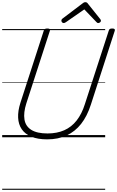

<svg xmlns="http://www.w3.org/2000/svg" viewBox="-20 -1257 1072 1758"><path d="M412 19Q325 19 267 -5.5Q209 -30 179 -74Q149 -118 146 -179.5Q143 -241 167 -316L381 -977Q384 -987 391 -991.5Q398 -996 414 -996Q428 -996 434.5 -991.5Q441 -987 437 -976L221 -310Q194 -225 204 -163Q214 -101 266.5 -68Q319 -35 415 -35Q502 -35 568.5 -64.5Q635 -94 682 -154Q729 -214 757 -303L976 -977Q979 -987 985.5 -991.5Q992 -996 1008 -996Q1037 -996 1031 -976L812 -299Q778 -193 722.5 -122.5Q667 -52 589.5 -16.5Q512 19 412 19ZM563 -1046Q554 -1046 548 -1053Q542 -1060 542 -1068Q542 -1074 544 -1077.5Q546 -1081 550 -1085L732 -1223Q741 -1231 747.5 -1234Q754 -1237 762 -1237Q769 -1237 775 -1233.5Q781 -1230 786 -1222L898 -1082Q901 -1079 902.5 -1074.5Q904 -1070 904 -1067Q904 -1058 895.5 -1052Q887 -1046 880 -1046Q874 -1046 869.5 -1049Q865 -1052 861 -1057L752 -1171L585 -1055Q578 -1050 573 -1048Q568 -1046 563 -1046ZM0 471H943V481H0ZM0 -20H943V0H0ZM0 -505H943V-500H0ZM0 -991H943V-981H0Z"/></svg>

Font: Playwrite IE Guides
Style: Regular
Weight: 400
Designer: Veronika Burian, José Scaglione
Foundry: TypeTogether
Version: Version 1.003